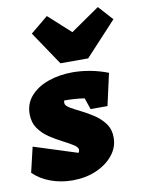

<svg xmlns="http://www.w3.org/2000/svg" viewBox="-97 -855 698 927"><g transform="rotate(-10 252.0 -391.5)"><path d="M-8 -61 21 -184 234 -116Q239 -122 239 -130Q239 -143 218.5 -156Q198 -169 167.5 -184.5Q137 -200 106 -220.5Q75 -241 54.5 -270.5Q34 -300 34 -341Q34 -392 66 -428.5Q98 -465 152.5 -484.5Q207 -504 273 -504Q314 -504 358 -496Q402 -488 446 -471L411 -314H328L309 -370Q262 -377 210 -377Q208 -372 208 -365Q208 -352 229 -339.5Q250 -327 280.5 -312Q311 -297 341.5 -277Q372 -257 393 -228.5Q414 -200 414 -159Q414 -112 383 -73.5Q352 -35 300 -12.5Q248 10 183 10Q127 10 76.5 -8.5Q26 -27 -8 -61ZM223 -557 112 -722 198 -793 306 -695 448 -793 512 -722 359 -557Z"/></g></svg>

Font: Piazzolla Black
Style: Italic
Weight: 900
Italic angle: -11.3°
Designer: Juan Pablo del Peral
Foundry: Huerta Tipografica
Version: Version 1.330